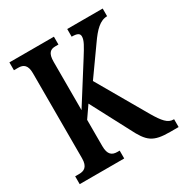

<svg xmlns="http://www.w3.org/2000/svg" viewBox="-165 -844 935 975"><g transform="rotate(-30 302.0 -357.0)"><path d="M24 0H285V-46H272C241 -46 220 -59 220 -110V-264L267 -332L383 -112C428 -22 455 0 555 0H604V-46H600C568 -46 545 -73 512 -129L344 -420L457 -579C496 -635 529 -669 571 -669V-714H363V-669C396 -669 409 -662 409 -644C409 -621 393 -595 361 -544L220 -321V-604C220 -655 238 -668 267 -668H285V-714H24V-668H50C79 -668 100 -655 100 -607V-108C100 -58 77 -46 47 -46H24Z"/></g></svg>

Font: Noto Serif Hebrew ExtraCondensed SemiBold
Style: Regular
Weight: 600
Width: 2
Designer: Monotype Design Team
Foundry: Monotype Imaging Inc.
Version: Version 2.004